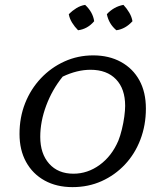

<svg xmlns="http://www.w3.org/2000/svg" viewBox="-20 -759 672 787"><path d="M277 8Q212 8 163 -19Q114 -46 87 -95Q60 -144 60 -210Q60 -278 83 -336Q106 -394 147.5 -438Q189 -482 244 -507Q299 -532 362 -532Q427 -532 476 -505Q525 -478 551.5 -429.5Q578 -381 578 -314Q578 -246 555.5 -187Q533 -128 492 -84.5Q451 -41 396.5 -16.5Q342 8 277 8ZM281 -47Q339 -47 388.5 -83Q438 -119 465 -182Q473 -202 479.5 -228.5Q486 -255 489.5 -281Q493 -307 493 -325Q493 -395 455.5 -434Q418 -473 351 -473Q296 -473 237 -445Q194 -392 169.5 -326.5Q145 -261 145 -198Q145 -129 181.5 -88Q218 -47 281 -47ZM329 -739Q361 -709 366 -672Q339 -640 300 -635Q286 -649 275.5 -666Q265 -683 262 -701Q276 -715 293 -725.5Q310 -736 329 -739ZM486 -739Q500 -724 510 -707Q520 -690 523 -672Q494 -640 457 -635Q426 -661 418 -701Q447 -732 486 -739Z"/></svg>

Font: Piazzolla SC
Style: Italic
Weight: 400
Italic angle: -11.3°
Designer: Juan Pablo del Peral
Foundry: Huerta Tipografica
Version: Version 1.330